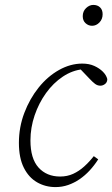

<svg xmlns="http://www.w3.org/2000/svg" viewBox="-20 -749 457 782"><path d="M206 13Q165 13 131 -6.5Q97 -26 77 -66Q57 -106 57 -167Q57 -231 79 -289Q101 -347 137.5 -392.5Q174 -438 220.5 -464Q267 -490 315 -490Q343 -490 364 -480.5Q385 -471 399 -457Q413 -443 417 -427Q417 -414 408 -407Q399 -400 389 -400Q377 -400 367 -407.5Q357 -415 344 -429L301 -474H333V-467H318Q275 -463 236 -437Q197 -411 167.5 -370Q138 -329 121 -279Q104 -229 104 -177Q104 -103 137 -66.5Q170 -30 225 -30Q254 -30 278 -41Q302 -52 323 -71Q344 -90 362 -113L380 -100Q364 -75 345 -54.5Q326 -34 304 -19Q282 -4 257.5 4.5Q233 13 206 13ZM355 -644Q340 -644 328.5 -654.5Q317 -665 317 -683Q317 -703 330.5 -716Q344 -729 360 -729Q377 -729 387.5 -719Q398 -709 398 -691Q398 -671 385 -657.5Q372 -644 355 -644Z"/></svg>

Font: Source Serif 4 18pt Light
Style: Italic
Weight: 300
Italic angle: -12°
Designer: Frank Grießhammer
Foundry: Adobe Systems Incorporated
Version: Version 4.004;hotconv 1.0.116;makeotfexe 2.5.65601